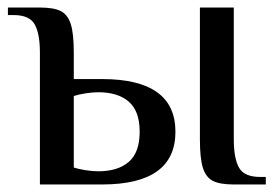

<svg xmlns="http://www.w3.org/2000/svg" viewBox="-20 -490 728 510"><path d="M86 -350Q86 -401 72 -425.5Q58 -450 16 -450H1V-470H86Q123 -470 141.5 -460.5Q160 -451 168 -426Q176 -401 176 -350V-280H251Q446 -280 446 -140Q446 0 251 0H86ZM511 -120V-470H601V-120Q601 -69 615 -44.5Q629 -20 671 -20H686V0H601Q564 0 545.5 -9.5Q527 -19 519 -44Q511 -69 511 -120ZM351 -140Q351 -195 322 -220Q293 -245 241 -245Q226 -245 207 -242Q188 -239 176 -235V-45Q188 -41 207 -38Q226 -35 241 -35Q293 -35 322 -60Q351 -85 351 -140Z"/></svg>

Font: El Messiri
Style: Regular
Weight: 400
Designer: Mohamed Gaber
Foundry: Kief Type Foundry
Version: Version 2.006